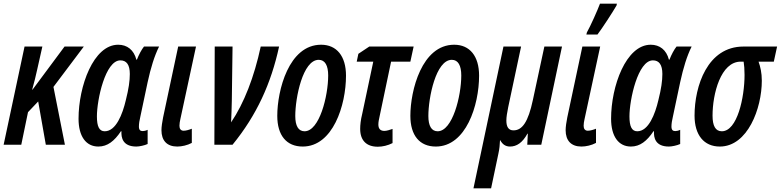

<svg xmlns="http://www.w3.org/2000/svg" viewBox="-23 -796 4294 1056"><path d="M-3 0H94L131 -179L187 -238L229 0H334L271 -318L438 -540H332L156 -303H154C166 -345 174 -380 181 -411L210 -540H112Z M518 10C568 10 606 -20 642 -74H645C643 -39 652 10 727 10C743 10 772 4 789 -4V-82C779 -77 769 -75 762 -75C749 -75 741 -81 741 -100C741 -115 744 -135 749 -155L789 -344C806 -422 826 -488 852 -540H769C756 -524 741 -496 730 -468H727C713 -522 676 -550 627 -550C491 -550 409 -322 409 -143C409 -46 450 10 518 10ZM553 -74C523 -74 510 -100 510 -156C510 -247 556 -464 639 -464C673 -464 691 -440 691 -389C691 -352 685 -308 669 -245C651 -168 615 -74 553 -74Z M952 10C977 10 1008 3 1032 -10V-88C1017 -82 1000 -77 987 -77C972 -77 964 -87 964 -104C964 -116 966 -127 969 -141L1055 -540H957L874 -150C869 -125 865 -98 865 -80C865 -23 895 10 952 10Z M1156 0H1256C1389 -163 1468 -337 1512 -540H1411C1375 -372 1319 -228 1248 -123C1250 -160 1251 -202 1252 -242L1256 -540H1158Z M1642 10C1808 10 1880 -217 1880 -380C1880 -487 1829 -550 1743 -550C1565 -550 1502 -298 1502 -159C1502 -51 1553 10 1642 10ZM1652 -74C1618 -74 1601 -104 1601 -158C1601 -258 1642 -467 1730 -467C1765 -467 1782 -435 1782 -381C1782 -268 1734 -74 1652 -74Z M2055 11C2081 11 2111 4 2136 -9V-87C2122 -82 2104 -76 2091 -76C2069 -76 2058 -88 2058 -111C2058 -125 2061 -139 2065 -157L2128 -457H2234L2252 -540H2008L1948 -500L1939 -457H2030L1969 -169C1961 -137 1958 -109 1958 -87C1958 -23 1993 11 2055 11Z M2374 10C2540 10 2612 -217 2612 -380C2612 -487 2561 -550 2475 -550C2297 -550 2234 -298 2234 -159C2234 -51 2285 10 2374 10ZM2384 -74C2350 -74 2333 -104 2333 -158C2333 -258 2374 -467 2462 -467C2497 -467 2514 -435 2514 -381C2514 -268 2466 -74 2384 -74Z M2581 240H2678L2718 50C2724 24 2726 0 2727 -24H2729C2740 -3 2757 10 2782 10C2818 10 2850 -10 2878 -61H2880L2877 0H2954L3068 -540H2971L2908 -247C2882 -124 2849 -79 2801 -79C2774 -79 2762 -98 2762 -133C2762 -152 2766 -176 2772 -206L2843 -540H2746Z M3202 -606H3263C3289 -640 3348 -731 3368 -766L3370 -776H3277C3264 -741 3225 -653 3205 -618ZM3175 10C3200 10 3231 3 3255 -10V-88C3240 -82 3223 -77 3210 -77C3195 -77 3187 -87 3187 -104C3187 -116 3189 -127 3192 -141L3278 -540H3180L3097 -150C3092 -125 3088 -98 3088 -80C3088 -23 3118 10 3175 10Z M3447 10C3497 10 3535 -20 3571 -74H3574C3572 -39 3581 10 3656 10C3672 10 3701 4 3718 -4V-82C3708 -77 3698 -75 3691 -75C3678 -75 3670 -81 3670 -100C3670 -115 3673 -135 3678 -155L3718 -344C3735 -422 3755 -488 3781 -540H3698C3685 -524 3670 -496 3659 -468H3656C3642 -522 3605 -550 3556 -550C3420 -550 3338 -322 3338 -143C3338 -46 3379 10 3447 10ZM3482 -74C3452 -74 3439 -100 3439 -156C3439 -247 3485 -464 3568 -464C3602 -464 3620 -440 3620 -389C3620 -352 3614 -308 3598 -245C3580 -168 3544 -74 3482 -74Z M3936 10C4089 10 4167 -200 4167 -352C4167 -396 4159 -429 4149 -457H4233L4251 -540H4066C3868 -540 3797 -323 3797 -160C3797 -53 3849 10 3936 10ZM3947 -74C3912 -74 3896 -104 3896 -160C3896 -280 3941 -457 4051 -457H4067C4070 -439 4072 -414 4072 -384C4072 -260 4032 -74 3947 -74Z"/></svg>

Font: Noto Sans UI Condensed Medium
Style: Italic
Weight: 500
Width: 3
Italic angle: -12°
Designer: Monotype Design Team
Foundry: Monotype Imaging Inc.
Version: Version 1.901